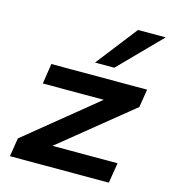

<svg xmlns="http://www.w3.org/2000/svg" viewBox="-113 -860 846 951"><g transform="rotate(15 309.5 -384.0)"><path d="M26 0 41 -95 448 -427 438 -390H90L106 -494H597L582 -401L172 -68L182 -104H550L533 0ZM313 -557 477 -768H619L412 -557Z"/></g></svg>

Font: Nunito Sans 10pt Expanded
Style: Bold Italic
Weight: 700
Width: 7
Italic angle: -9°
Designer: Vernon Adams
Foundry: Vernon Adams
Version: Version 3.101;gftools[0.9.27]